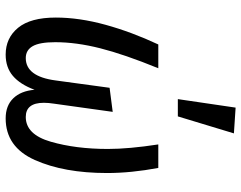

<svg xmlns="http://www.w3.org/2000/svg" viewBox="-107 -733 852 678"><g transform="rotate(90 319.0 -394.0)"><path d="M42 -165Q42 -248 67.5 -340.5Q93 -433 137 -527H221Q172 -407 150.5 -322Q129 -237 129 -163Q129 -108 143 -83.5Q157 -59 185 -59Q250 -59 264 -164L290 -355L375 -366L346 -158Q343 -139 343 -123Q343 -59 393 -59Q455 -59 480.5 -147.5Q506 -236 506 -349Q506 -423 490 -527H573Q591 -431 591 -346Q591 -194 545 -91Q499 12 398 12Q353 12 327 -15Q301 -42 297 -90Q278 -39 248 -13.5Q218 12 173 12Q114 12 78 -32Q42 -76 42 -165ZM451 -794 391 -596H330L360 -800Z"/></g></svg>

Font: Fira Sans Compressed
Style: Italic
Weight: 400
Width: 1
Italic angle: -8°
Designer: bBox Type GmbH & Carrois Corporate GbR & Edenspiekermann AG
Foundry: bBox Type GmbH & Carrois Corporate GbR & Edenspiekermann AG
Version: Version 4.301